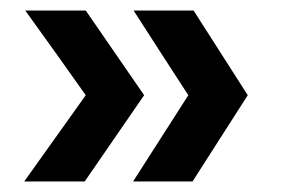

<svg xmlns="http://www.w3.org/2000/svg" viewBox="-20 -446 540 365"><path d="M348 -426 451 -265 346 -101H233L338 -265Q314 -302 285.5 -346Q257 -390 234 -426ZM143 -426 254 -265 141 -101H26L143 -265Q117 -302 85.5 -346Q54 -390 28 -426Z"/></svg>

Font: D2Coding
Style: Bold
Weight: 700
Monospace: yes
Designer: Yong-Rak Park; Jeong-Hwan Yoon; Sang-Min Lee;
Foundry: NHN Corporation
Version: Version 1.3.2; Build 20180524